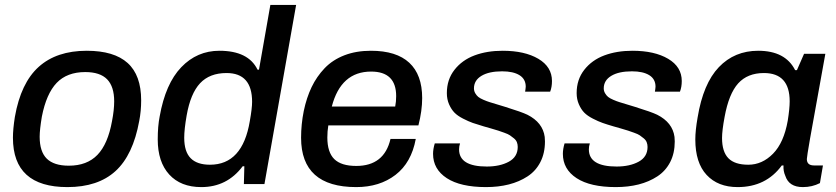

<svg xmlns="http://www.w3.org/2000/svg" viewBox="-20 -743 3375 775"><path d="M252 12.2Q32.2 12.2 32.2 -187Q32.2 -221.7 40 -271Q64 -408.2 136.2 -473.1Q208.5 -538.1 330.1 -538.1Q440.4 -538.1 495.1 -488.8Q549.8 -439.5 549.8 -337.9Q549.8 -294.4 542 -254.9Q517.1 -117.2 446.3 -52.5Q375.5 12.2 252 12.2ZM257.8 -74.2Q331.1 -74.2 373.3 -117.9Q415.5 -161.6 432.1 -253.9Q440.9 -298.8 440.9 -334Q440.9 -393.6 412.4 -422.9Q383.8 -452.1 324.2 -452.1Q250.5 -452.1 208.7 -408.4Q167 -364.7 148.9 -272Q140.1 -219.2 140.1 -190.9Q140.1 -130.9 168.9 -102.5Q197.8 -74.2 257.8 -74.2Z M792.5 12.2Q709.5 12.2 663.1 -38.6Q616.7 -89.4 616.7 -180.2Q616.7 -233.9 624.5 -272.9Q647.9 -405.3 711.7 -471.7Q775.4 -538.1 865.7 -538.1Q982.4 -538.1 1019.5 -461.9H1025.4L1071.3 -723.1H1175.3L1047.4 0H964.4L966.3 -71.8H959.5Q896.5 12.2 792.5 12.2ZM827.6 -78.1Q959 -78.1 988.3 -253.9Q997.6 -305.7 997.6 -332Q997.6 -448.2 894.5 -448.2Q826.2 -448.2 787.6 -407Q749 -365.7 733.4 -276.9Q723.6 -220.7 723.6 -187Q723.6 -130.9 749.5 -104.5Q775.4 -78.1 827.6 -78.1Z M1418 12.2Q1195.3 12.2 1195.3 -187Q1195.3 -241.2 1206.1 -294.9Q1217.3 -348.6 1237.8 -391.4Q1258.3 -434.1 1290.5 -467.8Q1322.8 -501.5 1370.1 -519.8Q1417.5 -538.1 1477.1 -538.1Q1580.1 -538.1 1632.1 -489.7Q1684.1 -441.4 1684.1 -347.2Q1684.1 -295.9 1668.9 -236.8H1305.2Q1301.3 -212.9 1301.3 -188Q1301.3 -128.4 1329.3 -100.8Q1357.4 -73.2 1418 -73.2Q1530.8 -73.2 1556.2 -182.1H1658.2Q1640.6 -86.4 1576.4 -37.1Q1512.2 12.2 1418 12.2ZM1319.3 -313H1575.2Q1579.1 -333 1579.1 -355Q1579.1 -454.1 1478 -454.1Q1356 -454.1 1319.3 -313Z M1941.9 12.2Q1838.9 12.2 1783.4 -23.9Q1728 -60.1 1728 -122.1Q1728 -141.1 1734.9 -164.1H1836.9Q1833 -152.3 1833 -140.1Q1833 -70.8 1944.8 -70.8Q1998 -70.8 2033.9 -90.3Q2069.8 -109.9 2069.8 -149.9Q2069.8 -160.2 2066.4 -168.9Q2063 -177.7 2054.2 -184.8Q2045.4 -191.9 2038.3 -196.8Q2031.2 -201.7 2015.4 -207.3Q1999.5 -212.9 1991 -215.8Q1982.4 -218.8 1961.7 -224.6Q1940.9 -230.5 1932.6 -232.9Q1905.8 -240.7 1888.4 -246.8Q1871.1 -252.9 1849.1 -264.2Q1827.1 -275.4 1814.5 -288.3Q1801.8 -301.3 1792.7 -321.8Q1783.7 -342.3 1783.7 -367.2Q1783.7 -421.9 1814.5 -461.2Q1845.2 -500.5 1895.3 -519.3Q1945.3 -538.1 2008.8 -538.1Q2098.1 -538.1 2153.1 -505.6Q2208 -473.1 2208 -416Q2208 -391.6 2200.7 -373H2099.6Q2100.1 -376 2101.1 -383.1Q2102.1 -390.1 2102.1 -393.1Q2102.1 -423.8 2076.9 -439.5Q2051.8 -455.1 2006.8 -455.1Q1953.6 -455.1 1923.3 -436.8Q1893.1 -418.5 1893.1 -386.2Q1893.1 -375.5 1898.4 -366.5Q1903.8 -357.4 1910.6 -351.8Q1917.5 -346.2 1931.6 -340.1Q1945.8 -334 1956.3 -330.8Q1966.8 -327.6 1986.8 -321.5Q2006.8 -315.4 2018.1 -312Q2085.9 -291 2108.9 -279.8Q2170.9 -248.5 2178.7 -190.4Q2179.7 -181.6 2179.7 -171.9Q2179.7 -124.5 2161.1 -88.6Q2142.6 -52.7 2109.4 -31Q2076.2 -9.3 2033.9 1.5Q1991.7 12.2 1941.9 12.2Z M2465.8 12.2Q2362.8 12.2 2307.4 -23.9Q2252 -60.1 2252 -122.1Q2252 -141.1 2258.8 -164.1H2360.8Q2356.9 -152.3 2356.9 -140.1Q2356.9 -70.8 2468.8 -70.8Q2522 -70.8 2557.9 -90.3Q2593.8 -109.9 2593.8 -149.9Q2593.8 -160.2 2590.3 -168.9Q2586.9 -177.7 2578.1 -184.8Q2569.3 -191.9 2562.3 -196.8Q2555.2 -201.7 2539.3 -207.3Q2523.4 -212.9 2514.9 -215.8Q2506.3 -218.8 2485.6 -224.6Q2464.8 -230.5 2456.5 -232.9Q2429.7 -240.7 2412.4 -246.8Q2395 -252.9 2373 -264.2Q2351.1 -275.4 2338.4 -288.3Q2325.7 -301.3 2316.7 -321.8Q2307.6 -342.3 2307.6 -367.2Q2307.6 -421.9 2338.4 -461.2Q2369.1 -500.5 2419.2 -519.3Q2469.2 -538.1 2532.7 -538.1Q2622.1 -538.1 2677 -505.6Q2731.9 -473.1 2731.9 -416Q2731.9 -391.6 2724.6 -373H2623.5Q2624 -376 2625 -383.1Q2626 -390.1 2626 -393.1Q2626 -423.8 2600.8 -439.5Q2575.7 -455.1 2530.8 -455.1Q2477.5 -455.1 2447.3 -436.8Q2417 -418.5 2417 -386.2Q2417 -375.5 2422.4 -366.5Q2427.7 -357.4 2434.6 -351.8Q2441.4 -346.2 2455.6 -340.1Q2469.7 -334 2480.2 -330.8Q2490.7 -327.6 2510.7 -321.5Q2530.8 -315.4 2542 -312Q2609.9 -291 2632.8 -279.8Q2694.8 -248.5 2702.6 -190.4Q2703.6 -181.6 2703.6 -171.9Q2703.6 -124.5 2685.1 -88.6Q2666.5 -52.7 2633.3 -31Q2600.1 -9.3 2557.9 1.5Q2515.6 12.2 2465.8 12.2Z M2957.5 12.2Q2877.9 12.2 2832.3 -36.9Q2786.6 -85.9 2786.6 -180.2Q2786.6 -216.3 2795.9 -269Q2818.4 -405.8 2881.6 -471.9Q2944.8 -538.1 3040.5 -538.1Q3149.9 -538.1 3189.5 -460H3196.8L3225.6 -525.9H3311.5L3288.6 -398.9Q3236.8 -117.2 3236.8 -101.1Q3236.8 -75.2 3265.6 -75.2H3301.8L3289.6 -3.9Q3258.3 12.2 3220.7 12.2Q3164.6 12.2 3149.9 -33.2Q3141.1 -52.7 3142.6 -75.2H3135.7Q3071.8 12.2 2957.5 12.2ZM3000.5 -78.1Q3056.6 -78.1 3100.3 -122.6Q3144 -167 3159.7 -255.9Q3167.5 -305.2 3167.5 -334Q3167.5 -448.2 3063.5 -448.2Q2997.6 -448.2 2959.7 -406.5Q2921.9 -364.7 2904.8 -271Q2894.5 -215.8 2894.5 -186Q2894.5 -130.4 2920.2 -104.2Q2945.8 -78.1 3000.5 -78.1Z"/></svg>

Font: Archivo Medium
Style: Italic
Weight: 500
Italic angle: -10°
Designer: Hector Gatti
Foundry: Omnibus-Type
Version: Version 2.001